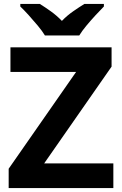

<svg xmlns="http://www.w3.org/2000/svg" viewBox="-20 -954 619 974"><path d="M555 0H24V-98L366 -589H33V-714H546V-616L204 -125H555ZM208 -774Q194 -797 171.5 -824Q149 -851 125.5 -877Q102 -903 83 -921V-934H182Q208 -918 238 -896.5Q268 -875 294 -848Q320 -875 351 -896.5Q382 -918 408 -934H507V-921Q489 -903 465 -877Q441 -851 418.5 -824Q396 -797 382 -774Z"/></svg>

Font: Noto Sans Sora Sompeng
Style: Bold
Weight: 700
Designer: Monotype Design Team. David Williams.
Foundry: Monotype Imaging Inc.
Version: Version 2.101